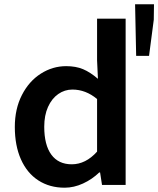

<svg xmlns="http://www.w3.org/2000/svg" viewBox="-20 -861 737 894"><path d="M49 -270Q49 -354 82 -418.5Q115 -483 170 -518Q225 -553 288 -553Q333 -553 366.5 -539Q400 -525 436 -494L432 -580V-774H565V0H455L446 -58H442Q409 -26 366.5 -6.5Q324 13 281 13Q211 13 158.5 -21Q106 -55 77.5 -119Q49 -183 49 -270ZM432 -155V-400Q379 -444 317 -444Q281 -444 251 -423Q221 -402 203.5 -363Q186 -324 186 -271Q186 -186 219 -141Q252 -96 314 -96Q379 -96 432 -155ZM609 -841H697L696 -769L674 -601H614Z"/></svg>

Font: Nebula Sans Semibold
Style: Regular
Weight: 600
Designer: Paul D. Hunt for Adobe (as Source Sans)
Foundry: Nebula Entertainment & Broadcasting LLC
Version: Version 1.010